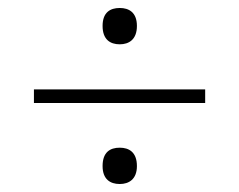

<svg xmlns="http://www.w3.org/2000/svg" viewBox="-20 -598 599 481"><path d="M280 -487C303 -487 323 -499 323 -533C323 -567 303 -578 280 -578C256 -578 237 -567 237 -533C237 -499 256 -487 280 -487ZM65 -340H494V-374H65ZM280 -137C303 -137 323 -149 323 -182C323 -217 303 -228 280 -228C256 -228 237 -217 237 -182C237 -149 256 -137 280 -137Z"/></svg>

Font: Noto Serif Lao ExtraLight
Style: Regular
Weight: 200
Designer: Monotype Design Team
Foundry: Monotype Imaging Inc.
Version: Version 2.003